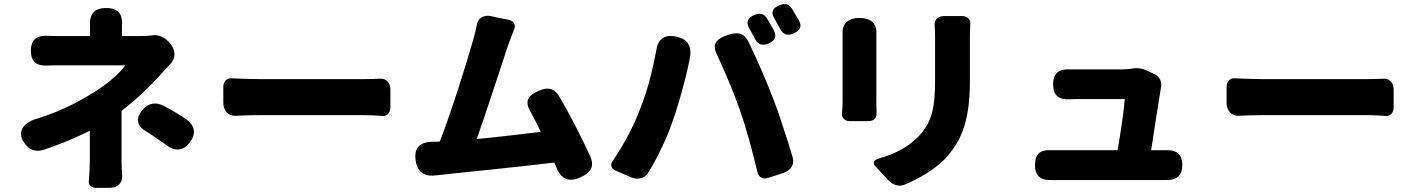

<svg xmlns="http://www.w3.org/2000/svg" viewBox="-20 -854 6870 932"><path d="M832 -308C814 -319 796 -329 777 -339C739 -360 701 -355 673 -322C637 -280 643 -243 691 -215C706 -206 720 -197 734 -187C750 -176 767 -165 784 -152C828 -118 868 -119 902 -164C936 -209 924 -249 877 -280C861 -290 847 -299 832 -308ZM570 -196V-316C647 -374 717 -444 768 -501C779 -513 793 -528 807 -544C839 -577 830 -621 797 -653C776 -674 746 -688 717 -682C701 -680 683 -679 665 -679H572V-722C572 -723 572 -724 572 -725C577 -785 555 -815 495 -815C435 -815 413 -784 417 -724C417 -723 417 -723 417 -722V-679H260C248 -679 233 -679 217 -680C161 -684 130 -664 130 -608C130 -554 157 -533 211 -536C230 -537 249 -537 263 -537C303 -537 531 -537 588 -537C562 -500 511 -454 442 -410C379 -370 290 -319 166 -280C100 -263 59 -220 96 -163C121 -125 153 -114 196 -128C270 -153 347 -185 416 -219V-77C416 -47 414 -5 411 26C409 43 423 58 447 58H492H513C552 58 575 33 573 -2C571 -27 570 -55 570 -77Z M1875 -382V-419C1875 -454 1853 -474 1824 -472C1802 -471 1777 -470 1754 -470C1658 -470 1374 -470 1234 -470C1198 -470 1144 -472 1102 -474C1081 -475 1064 -459 1064 -432V-382V-356C1064 -315 1090 -290 1124 -292C1160 -294 1200 -295 1234 -295C1373 -295 1657 -295 1754 -295C1780 -295 1812 -293 1838 -291C1858 -290 1875 -306 1875 -332Z M2374 -32C2479 -43 2590 -55 2671 -65L2681 -41C2703 16 2742 32 2797 7C2849 -16 2867 -46 2844 -98C2802 -189 2745 -301 2694 -387C2669 -427 2640 -432 2597 -414C2539 -390 2525 -359 2558 -307C2573 -279 2589 -247 2605 -214C2515 -203 2398 -189 2294 -179C2341 -310 2412 -533 2445 -630C2455 -659 2466 -687 2476 -712C2485 -733 2474 -753 2448 -758L2397 -768L2362 -776C2327 -783 2299 -764 2295 -735C2291 -715 2286 -692 2278 -665C2249 -560 2172 -314 2115 -167L2101 -166C2095 -166 2089 -166 2082 -166C2017 -165 1988 -137 1998 -73C2007 -16 2042 5 2099 -3C2102 -3 2106 -4 2109 -4C2169 -11 2269 -21 2374 -32Z M3723 -730C3716 -742 3710 -754 3703 -765C3688 -788 3669 -792 3643 -782C3608 -768 3599 -745 3619 -713C3623 -707 3627 -700 3630 -693C3635 -684 3640 -675 3644 -666C3659 -637 3681 -630 3711 -643C3743 -657 3752 -678 3735 -709C3731 -716 3727 -723 3723 -730ZM3845 -777C3838 -789 3831 -801 3824 -812C3809 -835 3790 -839 3764 -829C3730 -815 3720 -794 3740 -763C3744 -756 3748 -748 3752 -741C3757 -732 3762 -723 3767 -714C3782 -685 3803 -679 3833 -692C3864 -706 3874 -725 3858 -755C3854 -762 3849 -770 3845 -777ZM3142 -499C3127 -435 3107 -374 3084 -317C3055 -239 3006 -149 2955 -74C2940 -54 2946 -35 2970 -25L3014 -6L3045 7C3078 21 3110 10 3125 -13C3168 -82 3214 -176 3242 -257C3273 -343 3309 -472 3323 -545C3324 -550 3325 -556 3327 -563C3341 -623 3323 -664 3263 -676C3202 -689 3172 -663 3164 -601C3158 -567 3150 -533 3142 -499ZM3789 -214C3769 -277 3748 -338 3731 -380C3704 -452 3654 -567 3614 -650C3592 -694 3562 -700 3515 -685C3456 -666 3434 -641 3462 -585C3499 -506 3542 -404 3569 -327C3602 -234 3630 -130 3656 -21C3662 6 3682 18 3707 10L3754 -5L3784 -15C3820 -27 3837 -57 3828 -89C3817 -128 3803 -172 3789 -214Z M4265 -8 4294 23C4314 44 4345 52 4367 44C4433 17 4513 -27 4567 -83C4642 -162 4688 -260 4688 -457C4688 -512 4688 -614 4688 -670C4688 -697 4689 -719 4690 -739C4691 -760 4676 -776 4650 -776H4601H4562C4532 -776 4514 -756 4517 -732C4518 -713 4519 -693 4519 -670C4519 -623 4519 -523 4519 -468C4519 -332 4505 -263 4440 -193C4390 -142 4329 -108 4250 -86C4219 -78 4214 -62 4232 -44ZM4234 -528C4234 -597 4234 -665 4234 -690C4234 -691 4234 -692 4234 -693C4237 -743 4202 -767 4152 -767C4102 -767 4067 -742 4070 -692C4070 -691 4070 -690 4070 -690C4070 -639 4070 -422 4070 -358C4070 -340 4069 -319 4067 -301C4066 -282 4081 -266 4105 -266H4152H4196C4222 -266 4237 -282 4235 -308C4235 -325 4234 -344 4234 -357C4234 -389 4234 -459 4234 -528Z M5591 -275 5615 -426C5615 -427 5615 -428 5615 -428C5622 -456 5610 -481 5586 -493L5548 -511C5526 -522 5496 -526 5476 -521C5458 -518 5438 -517 5426 -517C5383 -517 5257 -517 5200 -517C5194 -517 5186 -517 5177 -517C5122 -521 5092 -500 5092 -445C5092 -391 5119 -369 5173 -372C5183 -373 5193 -373 5201 -373C5231 -373 5402 -373 5440 -373C5436 -319 5419 -204 5405 -125H5257H5109C5100 -125 5091 -125 5082 -125C5029 -128 5004 -106 5004 -53C5004 -1 5031 22 5083 20C5091 20 5100 20 5109 20C5160 20 5566 20 5614 20C5621 20 5630 20 5639 20C5691 22 5719 -1 5719 -53C5719 -106 5689 -128 5636 -125C5627 -125 5619 -125 5612 -125H5568Z M6745 -382V-419C6745 -454 6723 -474 6694 -472C6672 -471 6647 -470 6624 -470C6528 -470 6244 -470 6104 -470C6068 -470 6014 -472 5972 -474C5951 -475 5934 -459 5934 -432V-382V-356C5934 -315 5960 -290 5994 -292C6030 -294 6070 -295 6104 -295C6243 -295 6527 -295 6624 -295C6650 -295 6682 -293 6708 -291C6728 -290 6745 -306 6745 -332Z"/></svg>

Font: GenSenRounded2 TW H
Style: Regular
Weight: 900
Version: Version 2.100;PS 2.1;hotconv 16.6.51;makeotf.lib2.5.65220 DE